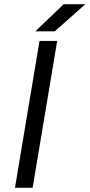

<svg xmlns="http://www.w3.org/2000/svg" viewBox="-20 -895 427 915"><path d="M168.3 -700H252.5L135.5 0H51.3ZM283.5 -875H386.8L241 -745.7H148.5Z"/></svg>

Font: Oak Sans Light Italic
Style: Regular
Weight: 400
Italic angle: -9.5°
Foundry: Erik Kennedy, Walven
Version: Version 1.000;Glyphs 3.1.2 (3151)